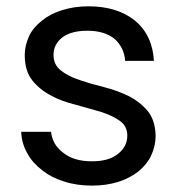

<svg xmlns="http://www.w3.org/2000/svg" viewBox="-20 -577 562 606"><path d="M471.2 -148.9Q471.2 -116.7 457 -85.9Q444.8 -59.1 417 -36.1Q389.2 -14.2 353 -2.9Q315.4 8.8 271 8.8Q221.7 8.8 183.1 -3.9Q143.6 -15.6 113.8 -39.1Q82.5 -63 66.9 -91.8Q48.3 -123.5 46.9 -161.1H141.1Q145.5 -120.1 179.2 -95.2Q212.4 -67.9 270 -67.9Q324.7 -67.9 353 -91.8Q381.8 -114.7 381.8 -148.9Q381.8 -179.2 357.9 -195.8Q334.5 -212.4 297.9 -224.1Q225.6 -244.6 220.2 -246.1Q173.8 -257.3 142.1 -274.9Q106.4 -293 82 -323.2Q58.1 -353 58.1 -403.8Q58.1 -433.1 71.8 -462.9Q84 -489.7 112.8 -512.2Q138.2 -533.2 175.8 -544.9Q214.8 -557.1 258.8 -557.1Q349.6 -557.1 405.8 -512.2Q461.4 -465.8 465.8 -384.8H375Q372.1 -426.8 341.8 -454.1Q310.1 -480 255.9 -480Q205.1 -480 176.8 -459Q148.9 -437 148.9 -403.8Q148.9 -372.1 172.9 -354Q194.8 -336.4 231.9 -324.2Q269 -311.5 309.1 -301.8Q348.1 -292 386.2 -273.9Q421.4 -255.9 445.8 -227.1Q469.7 -198.7 471.2 -148.9Z"/></svg>

Font: PoppinsZ
Style: Regular
Weight: 400
Designer: Ninad Kale (Devanagari), Jonny Pinhorn (Latin)
Foundry: Indian Type Foundry
Version: Version 3.002;FEAKit 1.0